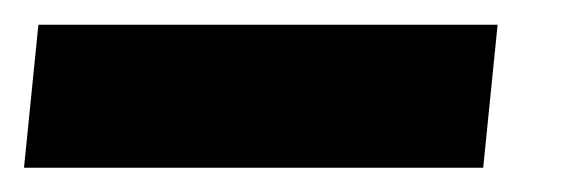

<svg xmlns="http://www.w3.org/2000/svg" viewBox="-62 38 456 156"><path d="M-42.5 174.3H330.6L342.3 58.1H-30.8Z"/></svg>

Font: Oswald
Style: Heavy
Weight: 800
Designer: Vernon Adams
Foundry: Vernon Adams
Version: 3.0; ttfautohint (v0.95.6-bc232) -l 8 -r 50 -G 200 -x 0 -w "